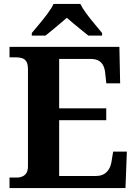

<svg xmlns="http://www.w3.org/2000/svg" viewBox="-20 -951 693 971"><path d="M28.1 0V-53H63.2Q80.5 -53 93.5 -58.7Q106.5 -64.3 114 -76.8Q121.4 -89.3 121.4 -109.6V-599.4Q121.4 -626.8 113.3 -639.7Q105.2 -652.7 91.6 -656.8Q78.1 -661 62 -661H28.1V-714H583.8L587.6 -529.7H517.6L512.6 -576.8Q510.6 -601.7 502.6 -618.4Q494.5 -635.2 478.9 -644.1Q463.3 -653 436.8 -653H279.2V-403.2H517.3V-343.2H279.2V-61H464.1Q490.3 -61 506.6 -71.1Q522.9 -81.1 532.3 -98.2Q541.6 -115.2 544.6 -137.2L552.2 -184.3H621.6L614.6 0ZM140.8 -784Q156.8 -803 178.4 -829Q200.1 -855 220.4 -882Q240.7 -909 250.7 -931H386.3Q397.3 -909 417.1 -882Q436.9 -855 459.1 -829Q481.2 -803 496.2 -784V-771H427Q413.2 -782 393.1 -798.2Q373.1 -814.3 353 -831.1Q333 -847.9 318 -861Q303 -847.9 283 -831.1Q262.9 -814.3 243.6 -798.2Q224.4 -782 210 -771H140.8Z"/></svg>

Font: Noto Serif Ethiopic
Style: Regular
Weight: 400
Designer: Monotype Design Team
Foundry: Monotype Imaging Inc.
Version: Version 2.102